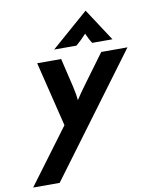

<svg xmlns="http://www.w3.org/2000/svg" viewBox="-167 -709 786 986"><g transform="rotate(-10 226.0 -216.0)"><path d="M-75 208.3 138.9 -79.2 56.2 -416.7H181.2L217.4 -263.9Q222.2 -243.1 225 -226Q227.8 -209 229.2 -193.8Q238.9 -209 250.7 -226Q262.5 -243.1 277.8 -263.9L390.3 -416.7H527.1L63.2 208.3ZM154.2 -470.8 347.9 -639.6 458.3 -470.8H352.8Q344.4 -483.3 338.2 -495.8Q331.9 -508.3 325 -523.6Q311.1 -508.3 298.3 -495.8Q285.4 -483.3 270.8 -470.8Z"/></g></svg>

Font: Afacad
Style: Italic
Weight: 400
Italic angle: -14°
Designer: Kristian Moeller
Foundry: Dicotype
Version: Version 1.000